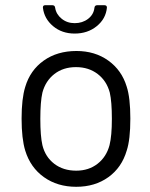

<svg xmlns="http://www.w3.org/2000/svg" viewBox="-20 -710 576 738"><path d="M77 -131Q63 -177 63 -254Q63 -331 77 -376Q96 -440 148 -477Q200 -514 274 -514Q345 -514 396.5 -477Q448 -440 467 -377Q481 -334 481 -254Q481 -173 467 -131Q448 -66 396.5 -29Q345 8 273 8Q201 8 149 -29Q97 -66 77 -131ZM401 -152Q410 -188 410 -253Q410 -319 402 -354Q390 -399 355.5 -425.5Q321 -452 272 -452Q223 -452 189 -425.5Q155 -399 143 -354Q135 -319 135 -253Q135 -187 143 -152Q154 -107 188.5 -80.5Q223 -54 273 -54Q321 -54 355 -80.5Q389 -107 401 -152ZM145 -680V-682Q145 -690 154 -690H181Q191 -690 192 -680Q196 -655 217 -638Q238 -621 267 -621Q297 -621 318.5 -637.5Q340 -654 343 -680Q344 -690 354 -690H381Q391 -690 391 -681Q387 -638 352 -609.5Q317 -581 267 -581Q218 -581 184 -609.5Q150 -638 145 -680Z"/></svg>

Font: Amber EN
Style: Regular
Weight: 400
Designer: Jeremy Tribby
Foundry: Tribby Type Co.
Version: Version 1.403 November 24, 2021